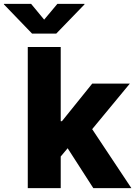

<svg xmlns="http://www.w3.org/2000/svg" viewBox="-89 -970 697 990"><path d="M207 -142.6V-345.2H230.5L386.7 -539.1H580.6L352.1 -262.7H307.6ZM54.2 0V-727.5H224.1V0ZM392.1 0 247.6 -224.6 358.9 -345.2 588.4 0ZM71.3 -950.2 138.7 -868.7 207 -950.2H346.7V-947.3L201.2 -796.9H76.2L-68.8 -947.3V-950.2Z"/></svg>

Font: Inter 18pt ExtraBold
Style: Regular
Weight: 800
Designer: Rasmus Andersson
Foundry: rsms
Version: Version 4.001;git-66647c0bb